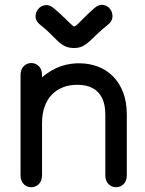

<svg xmlns="http://www.w3.org/2000/svg" viewBox="-20 -773 608 804"><path d="M421 -40Q421 -15 434.5 -2Q448 11 466 11Q484 11 497.5 -2Q511 -15 511 -40Q511 -65 511 -86Q511 -107 511 -128.5Q511 -150 511 -175Q511 -211 511 -240.5Q511 -270 511 -293Q511 -345 496 -385Q481 -425 454 -452.5Q427 -480 390.5 -494Q354 -508 311 -508Q259 -508 214 -487Q169 -466 136 -429.5Q103 -393 84.5 -346Q66 -299 66 -248Q66 -223 66 -195.5Q66 -168 66 -141Q66 -114 66 -88.5Q66 -63 66 -40Q66 -20 75 -7.5Q84 5 97.5 9Q111 13 124.5 9Q138 5 147 -7.5Q156 -20 156 -40Q156 -58 156 -91.5Q156 -125 156 -164.5Q156 -204 156 -241.5Q156 -279 156 -305.5Q156 -332 156 -338Q156 -360 156 -379Q156 -398 156 -417Q156 -436 156 -458Q156 -483 142.5 -496Q129 -509 111 -509Q93 -509 79.5 -496Q66 -483 66 -458Q66 -438 66 -418Q66 -398 66 -378Q66 -358 66 -338Q66 -328 66 -301Q66 -274 66 -237.5Q66 -201 66 -162.5Q66 -124 66 -91.5Q66 -59 66 -40Q66 -20 75 -7.5Q84 5 97.5 9Q111 13 124.5 9Q138 5 147 -7.5Q156 -20 156 -40Q156 -63 156 -93.5Q156 -124 156 -155Q156 -186 156 -213.5Q156 -241 156 -258Q156 -297 167 -327Q178 -357 197.5 -377Q217 -397 244 -407.5Q271 -418 304 -418Q342 -418 368 -404Q394 -390 407.5 -362.5Q421 -335 421 -293Q421 -258 421 -228.5Q421 -199 421 -175Q421 -155 421 -131.5Q421 -108 421 -84.5Q421 -61 421 -40ZM430 -668Q450 -683 451 -702Q452 -721 441 -735.5Q430 -750 411.5 -752.5Q393 -755 374 -738Q349 -716 332 -698.5Q315 -681 305 -671.5Q295 -662 290 -662Q287 -663 276 -673Q265 -683 247.5 -700.5Q230 -718 206 -738Q187 -754 169 -751.5Q151 -749 139.5 -734.5Q128 -720 129 -701.5Q130 -683 150 -668Q175 -648 192 -630.5Q209 -613 223 -600Q237 -587 252.5 -579.5Q268 -572 290 -572Q311 -572 326 -579.5Q341 -587 355 -600Q369 -613 387 -630.5Q405 -648 430 -668Z"/></svg>

Font: Tilt Neon
Style: Regular
Weight: 400
Designer: Andy Clymer
Foundry: Andy Clymer
Version: Version 1.000